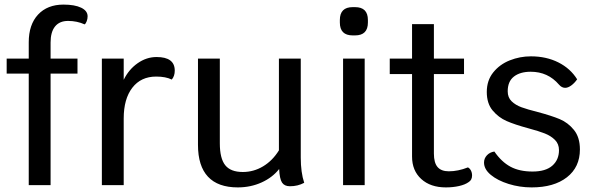

<svg xmlns="http://www.w3.org/2000/svg" viewBox="-20 -805 2579 835"><path d="M361 -734Q361 -723 357 -712.5Q353 -702 348 -699Q315 -714 276 -714Q239 -714 219.5 -690Q200 -666 200 -620V-550H317V-485H200V0H105V-485H9V-550H105V-621Q105 -698 145.5 -741.5Q186 -785 256 -785Q305 -785 333 -771.5Q361 -758 361 -734Z M740 -498Q740 -474 727 -459Q701 -472 659 -472Q593 -472 555.5 -423.5Q518 -375 518 -290V0H423V-550H518V-458Q540 -503 578.5 -530Q617 -557 661 -557Q740 -557 740 -498Z M1303 -10Q1275 5 1241 5Q1217 5 1206.5 -11Q1196 -27 1194 -70Q1165 -33 1117.5 -11.5Q1070 10 1014 10Q928 10 884.5 -36.5Q841 -83 841 -175V-550H936V-182Q936 -116 959.5 -86.5Q983 -57 1036 -57Q1083 -57 1124 -81.5Q1165 -106 1193 -151V-550H1288V-120Q1288 -55 1303 -10Z M1472 -550H1566V0H1472ZM1458 -707V-718Q1458 -774 1514 -774H1524Q1580 -774 1580 -718V-707Q1580 -651 1524 -651H1514Q1458 -651 1458 -707Z M2033 -42Q2033 -22 2018 -13Q2003 -2 1976.5 4Q1950 10 1919 10Q1852 10 1812 -26.5Q1772 -63 1772 -124V-483H1675V-550H1772V-700H1867V-550H1998V-483H1867V-137Q1867 -97 1883 -78.5Q1899 -60 1932 -60Q1972 -60 2015 -77Q2023 -73 2028 -63.5Q2033 -54 2033 -42Z M2085 -98Q2085 -116 2097.5 -129.5Q2110 -143 2130 -146Q2161 -101 2200 -80Q2239 -59 2296 -59Q2353 -59 2382 -84.5Q2411 -110 2411 -152Q2411 -179 2393.5 -196.5Q2376 -214 2349.5 -224.5Q2323 -235 2278 -247Q2219 -263 2183.5 -278.5Q2148 -294 2122.5 -324.5Q2097 -355 2097 -405Q2097 -455 2125 -490Q2153 -525 2197 -542.5Q2241 -560 2289 -560Q2356 -560 2408.5 -533.5Q2461 -507 2490 -460Q2478 -443 2464 -433Q2450 -423 2438 -423Q2423 -423 2411 -437Q2363 -493 2288 -493Q2242 -493 2215 -472Q2188 -451 2188 -408Q2188 -381 2205 -364.5Q2222 -348 2248 -338.5Q2274 -329 2318 -318Q2378 -302 2414 -287Q2450 -272 2476 -240Q2502 -208 2502 -155Q2502 -78 2445.5 -34Q2389 10 2292 10Q2240 10 2192 -5Q2144 -20 2114.5 -44.5Q2085 -69 2085 -98Z"/></svg>

Font: Krub Medium
Style: Regular
Weight: 500
Designer: Ekaluck Peanpanawate
Foundry: Cadson Demak Co.,Ltd.
Version: Version 1.000; ttfautohint (v1.6)